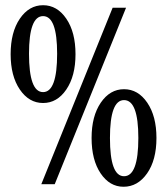

<svg xmlns="http://www.w3.org/2000/svg" viewBox="-20 -710 644 740"><path d="M21 -501Q21 -585.9 56.4 -637.9Q91.8 -689.9 146 -689.9Q200.2 -689.9 235.6 -637.9Q271 -585.9 271 -501Q271 -417 235.6 -365Q200.2 -313 146 -313Q91.8 -313 56.4 -365Q21 -417 21 -501ZM414.1 -680.2H465.8L190.9 0H139.2ZM200.2 -502.9Q200.2 -647.9 146 -647.9Q91.8 -647.9 91.8 -502.9Q91.8 -355 146 -355Q200.2 -355 200.2 -502.9ZM456.1 9.8Q402.8 9.8 367.9 -41.7Q333 -93.3 333 -178.2Q333 -262.2 368.4 -314.2Q403.8 -366.2 458 -366.2Q512.2 -366.2 547.6 -314.2Q583 -262.2 583 -178.2Q583 -93.3 546.9 -41.7Q510.7 9.8 456.1 9.8ZM458 -30.8Q513.2 -30.8 513.2 -178.2Q513.2 -324.2 458 -324.2Q403.8 -324.2 403.8 -178.2Q403.8 -30.8 458 -30.8Z"/></svg>

Font: Margherita Semibold
Style: Regular
Weight: 600
Designer: James Puckett
Foundry: Dunwich Type Founders
Version: Version 1.008;hotconv 1.0.109;makeotfexe 2.5.65596